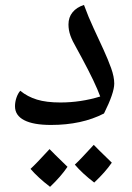

<svg xmlns="http://www.w3.org/2000/svg" viewBox="-20 -490 527 768"><path d="M184.1 9.8Q113.3 9.8 76.7 -9.3Q40 -28.3 40 -64.9Q40 -82 45.7 -98.9Q51.3 -115.7 61 -127Q90.3 -103 127.9 -91.6Q165.5 -80.1 221.2 -80.1Q303.2 -80.1 380.9 -104Q361.3 -158.2 307.1 -258.8L286.1 -297.4Q269 -326.7 261.5 -348.1Q253.9 -369.6 253.9 -392.1Q253.9 -420.9 270.3 -440.9Q286.6 -460.9 315.9 -470.2Q333.5 -421.9 354.5 -377Q375.5 -332 393.8 -292Q412.1 -252 424.6 -217.3Q437 -182.6 437 -155.8Q437 -118.2 396 -36.1Q307.1 9.8 184.1 9.8ZM250 177.2Q223.1 216.8 180.2 257.3Q131.8 220.2 102.1 185.5Q125 164.6 178.2 106.4Q188.5 117.7 250 177.2ZM427.2 160.6Q401.9 197.8 356.9 240.2Q309.6 204.1 279.3 168.5Q299.8 149.9 355 89.4Q365.7 101.1 427.2 160.6Z"/></svg>

Font: Droid Arabic Naskh
Style: Regular
Weight: 400
Designer: Pascal Zoghbi
Foundry: Ascender Corporation
Version: Version 1.00